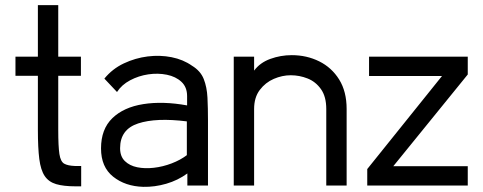

<svg xmlns="http://www.w3.org/2000/svg" viewBox="-20 -720 1875 745"><path d="M127 -216V-426H40V-500H127V-700H206V-500H294V-426H206V-216Q206 -152 210.5 -122.5Q215 -93 229 -85Q243 -77 270 -76H295V3H273Q227 3 198 -5.5Q169 -14 153.5 -37Q138 -60 132.5 -103Q127 -146 127 -216Z M536 5Q466 3 419 -34.5Q372 -72 372 -144Q372 -219 416 -261.5Q460 -304 536 -316Q612 -328 706 -311V-347Q706 -382 684 -402.5Q662 -423 627.5 -430Q593 -437 555.5 -431.5Q518 -426 485 -408.5Q452 -391 434 -363L385 -415Q416 -453 460.5 -474Q505 -495 553 -501Q601 -507 646 -498Q691 -489 725 -465Q758 -445 770.5 -413.5Q783 -382 785 -341Q787 -300 787 -253V0H707V-47Q670 -20 625 -7Q580 6 536 5ZM705 -118V-249Q586 -264 516 -241Q446 -218 446 -145Q446 -113 464.5 -95Q483 -77 512.5 -71Q542 -65 577 -69Q612 -73 646 -86Q680 -99 705 -118Z M1325 0H1246V-297Q1246 -345 1225.5 -374Q1205 -403 1173.5 -415.5Q1142 -428 1108 -428Q1075 -428 1042.5 -414Q1010 -400 988 -371Q966 -342 966 -297V0H887V-500H966V-446Q989 -477 1029 -491.5Q1069 -506 1112 -506Q1170 -506 1218.5 -482Q1267 -458 1296 -411.5Q1325 -365 1325 -297Z M1795 0H1405V-64L1695 -425H1412V-500H1795V-431L1506 -75H1795Z"/></svg>

Font: Kulim Park
Style: Regular
Weight: 400
Designer: Noponies / Dale Sattler
Foundry: Noponies
Version: Version 1.000; ttfautohint (v1.8.3)